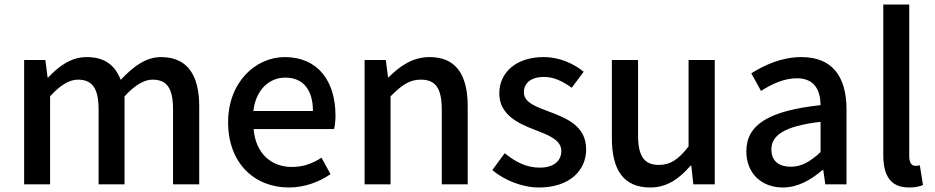

<svg xmlns="http://www.w3.org/2000/svg" viewBox="-20 -817 4146 851"><path d="M87 0H202V-390C247 -440 288 -464 325 -464C388 -464 417 -427 417 -332V0H532V-390C578 -440 619 -464 656 -464C719 -464 747 -427 747 -332V0H863V-346C863 -486 809 -564 694 -564C625 -564 570 -521 515 -463C491 -526 446 -564 364 -564C295 -564 241 -524 193 -473H191L181 -551H87Z M1260 14C1331 14 1395 -11 1445 -45L1405 -118C1365 -92 1323 -77 1274 -77C1179 -77 1113 -140 1104 -245H1461C1464 -259 1467 -281 1467 -304C1467 -459 1388 -564 1242 -564C1114 -564 991 -454 991 -275C991 -93 1109 14 1260 14ZM1103 -325C1114 -421 1175 -473 1244 -473C1324 -473 1367 -419 1367 -325Z M1596 0H1711V-390C1760 -439 1794 -464 1845 -464C1910 -464 1938 -427 1938 -332V0H2053V-346C2053 -486 2001 -564 1884 -564C1809 -564 1752 -524 1702 -474H1700L1690 -551H1596Z M2369 14C2505 14 2578 -62 2578 -155C2578 -258 2493 -292 2417 -321C2356 -344 2302 -362 2302 -408C2302 -446 2330 -476 2392 -476C2436 -476 2475 -456 2514 -428L2567 -499C2524 -534 2462 -564 2389 -564C2267 -564 2193 -495 2193 -403C2193 -310 2274 -271 2347 -243C2407 -220 2468 -198 2468 -148C2468 -106 2437 -74 2372 -74C2313 -74 2265 -99 2217 -138L2162 -63C2215 -19 2293 14 2369 14Z M2862 14C2937 14 2991 -25 3041 -83H3044L3053 0H3148V-551H3032V-168C2987 -110 2951 -86 2900 -86C2836 -86 2808 -124 2808 -218V-551H2692V-204C2692 -64 2744 14 2862 14Z M3450 14C3516 14 3575 -20 3625 -63H3629L3638 0H3732V-331C3732 -478 3669 -564 3532 -564C3444 -564 3367 -528 3310 -492L3353 -414C3400 -444 3454 -470 3512 -470C3593 -470 3616 -414 3617 -351C3388 -326 3288 -265 3288 -146C3288 -49 3355 14 3450 14ZM3485 -78C3436 -78 3399 -100 3399 -155C3399 -216 3454 -258 3617 -277V-143C3572 -101 3533 -78 3485 -78Z M4009 14C4038 14 4057 9 4071 3L4057 -84C4046 -82 4042 -82 4037 -82C4023 -82 4010 -93 4010 -124V-797H3895V-130C3895 -40 3926 14 4009 14Z"/></svg>

Font: Noto Sans CJK HK Medium
Style: Regular
Weight: 500
Designer: Ryoko NISHIZUKA 西塚涼子 (kana, bopomofo & ideographs); Paul D. Hunt (Latin, Greek & Cyrillic); Sandoll Communications 산돌커뮤니
Foundry: Adobe
Version: Version 2.004;hotconv 1.0.118;makeotfexe 2.5.65603